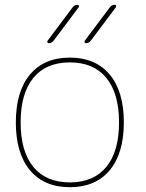

<svg xmlns="http://www.w3.org/2000/svg" viewBox="-20 -770 608 800"><path d="M423 -445.5Q370 -510 271 -510Q172 -510 119 -445.5Q66 -381 66 -260Q66 -139 119 -74.5Q172 -10 271 -10Q370 -10 423 -74.5Q476 -139 476 -260Q476 -381 423 -445.5ZM437 -60.5Q378 10 271 10Q164 10 105 -60.5Q46 -131 46 -260Q46 -389 105 -459.5Q164 -530 271 -530Q378 -530 437 -459.5Q496 -389 496 -260Q496 -131 437 -60.5ZM338 -590Q334 -590 332.5 -593.5Q331 -597 333 -600L438 -740Q446 -750 458 -750Q462 -750 463.5 -746.5Q465 -743 463 -740L358 -600Q350 -590 338 -590ZM183 -590Q179 -590 177.5 -593.5Q176 -597 178 -600L283 -740Q291 -750 303 -750Q307 -750 308.5 -746.5Q310 -743 308 -740L203 -600Q195 -590 183 -590Z"/></svg>

Font: Rounded Mplus 1c Thin
Style: Regular
Weight: 250
Version: Version 1.059.20150529